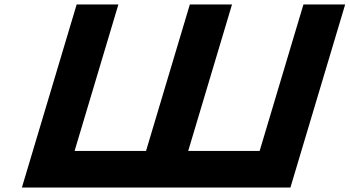

<svg xmlns="http://www.w3.org/2000/svg" viewBox="-20 -845 1575 865"><path d="M637.9 -165H316L513.4 -825H325.4L78.6 0H266.6H588.5H590.5H776.5H778.5H1100.4H1288.4L1535.1 -825H1347.1L1149.7 -165H827.9L1025.3 -825H1023.3H837.3H835.3Z"/></svg>

Font: Hussar
Style: BdSuprExtOblThree
Weight: 700
Foundry: Cannot Into Space Fonts
Version: Version 2.00